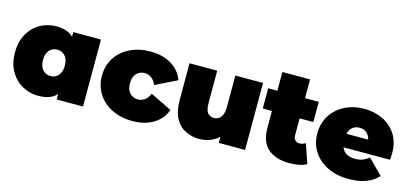

<svg xmlns="http://www.w3.org/2000/svg" viewBox="-59 -1087 3240 1514"><g transform="rotate(15 1560.5 -330.0)"><path d="M285 10Q214 10 153.5 -24.5Q93 -59 57 -122.5Q21 -186 21 -274Q21 -362 57 -425.5Q93 -489 153.5 -523Q214 -557 285 -557Q357 -557 403 -526.5Q449 -496 471 -433.5Q493 -371 493 -274Q493 -176 472.5 -113Q452 -50 406.5 -20Q361 10 285 10ZM339 -166Q364 -166 384 -178Q404 -190 416 -214.5Q428 -239 428 -274Q428 -310 416 -333.5Q404 -357 384 -369Q364 -381 339 -381Q314 -381 294 -369Q274 -357 262 -333.5Q250 -310 250 -274Q250 -239 262 -214.5Q274 -190 294 -178Q314 -166 339 -166ZM435 0V-74L434 -274L424 -474V-547H650V0Z M1054 10Q960 10 887 -26Q814 -62 772.5 -126.5Q731 -191 731 -274Q731 -357 772.5 -421Q814 -485 887 -521Q960 -557 1054 -557Q1154 -557 1225 -514Q1296 -471 1323 -395L1148 -309Q1131 -347 1106.5 -364Q1082 -381 1053 -381Q1028 -381 1006.5 -369Q985 -357 972.5 -333.5Q960 -310 960 -274Q960 -238 972.5 -214Q985 -190 1006.5 -178Q1028 -166 1053 -166Q1082 -166 1106.5 -183Q1131 -200 1148 -238L1323 -152Q1296 -76 1225 -33Q1154 10 1054 10Z M1603 10Q1538 10 1485.5 -16.5Q1433 -43 1403 -99.5Q1373 -156 1373 -245V-547H1599V-284Q1599 -226 1618 -203Q1637 -180 1670 -180Q1690 -180 1707.5 -190.5Q1725 -201 1736 -225.5Q1747 -250 1747 -290V-547H1973V0H1758V-158L1801 -115Q1772 -51 1718.5 -20.5Q1665 10 1603 10Z M2337 10Q2224 10 2161 -44.5Q2098 -99 2098 -212V-670H2324V-214Q2324 -189 2337.5 -175Q2351 -161 2371 -161Q2400 -161 2422 -176L2476 -19Q2450 -4 2413.5 3Q2377 10 2337 10ZM2023 -352V-517H2436V-352Z M2820 10Q2720 10 2645.5 -27Q2571 -64 2530 -128.5Q2489 -193 2489 -274Q2489 -357 2529.5 -421Q2570 -485 2640.5 -521Q2711 -557 2799 -557Q2880 -557 2948.5 -525Q3017 -493 3058.5 -430Q3100 -367 3100 -274Q3100 -262 3099 -247.5Q3098 -233 3097 -221H2676V-330H2977L2892 -301Q2892 -333 2880.5 -355.5Q2869 -378 2849 -390.5Q2829 -403 2801 -403Q2773 -403 2752.5 -390.5Q2732 -378 2721 -355.5Q2710 -333 2710 -301V-267Q2710 -232 2724 -207Q2738 -182 2764 -169.5Q2790 -157 2827 -157Q2865 -157 2889.5 -167Q2914 -177 2941 -197L3059 -78Q3019 -35 2960.5 -12.5Q2902 10 2820 10Z"/></g></svg>

Font: MOST Montserrat Black
Style: Regular
Weight: 900
Designer: Julieta Ulanovsky
Foundry: Julieta Ulanovsky
Version: Version 8.000;March 11, 2024;FontCreator 15.0.0.2926 64-bit